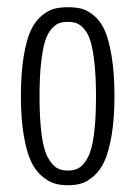

<svg xmlns="http://www.w3.org/2000/svg" viewBox="-20 -518 383 543"><path d="M251.5 -246.1Q251.5 -300.8 247.1 -340.1Q242.7 -379.4 235.8 -401.6Q229 -423.8 217.8 -436.3Q206.5 -448.7 196.3 -452.4Q186 -456.1 171.9 -456.1Q157.7 -456.1 147.2 -452.4Q136.7 -448.7 125.5 -436Q114.3 -423.3 107.4 -401.1Q100.6 -378.9 96.2 -339.8Q91.8 -300.8 91.8 -246.1Q91.8 -180.7 97.7 -137.5Q103.5 -94.2 115.2 -72.8Q127 -51.3 140.1 -43.5Q153.3 -35.6 171.9 -35.6Q190.4 -35.6 203.4 -43.2Q216.3 -50.8 228 -72Q239.7 -93.3 245.6 -136.7Q251.5 -180.2 251.5 -246.1ZM172.4 5.9Q151.4 5.9 134.5 1Q117.7 -3.9 98.9 -19.5Q80.1 -35.2 67.6 -61.8Q55.2 -88.4 47.1 -135.5Q39.1 -182.6 39.1 -246.1Q39.1 -310.5 46.9 -357.9Q54.7 -405.3 66.9 -431.6Q79.1 -458 97.7 -473.4Q116.2 -488.8 133.3 -493.2Q150.4 -497.6 172.4 -497.6Q194.3 -497.6 211.2 -493.2Q228 -488.8 246.3 -473.4Q264.6 -458 276.4 -431.6Q288.1 -405.3 295.9 -357.9Q303.7 -310.5 303.7 -246.1Q303.7 -182.6 295.7 -135.5Q287.6 -88.4 275.4 -62Q263.2 -35.6 244.9 -19.8Q226.6 -3.9 209.7 1Q192.9 5.9 172.4 5.9Z"/></svg>

Font: BenchNine Light
Style: Regular
Weight: 300
Version: Version 1 ; ttfautohint (v0.92.18-e454-dirty) -l 8 -r 50 -G 